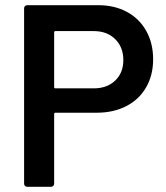

<svg xmlns="http://www.w3.org/2000/svg" viewBox="-20 -721 640 741"><path d="M571 -492Q571 -431 544 -384Q517 -337 467.5 -311.5Q418 -286 354 -286H194Q189 -286 189 -281V-12Q189 -7 185.5 -3.5Q182 0 177 0H85Q80 0 76.5 -3.5Q73 -7 73 -12V-689Q73 -694 76.5 -697.5Q80 -701 85 -701H359Q422 -701 470 -675Q518 -649 544.5 -601.5Q571 -554 571 -492ZM456 -489Q456 -539 424.5 -570Q393 -601 342 -601H194Q189 -601 189 -596V-385Q189 -380 194 -380H342Q393 -380 424.5 -410Q456 -440 456 -489Z"/></svg>

Font: Barlow SemiBold
Style: Regular
Weight: 600
Designer: Jeremy Tribby
Foundry: Tribby Type
Version: Version 1.422